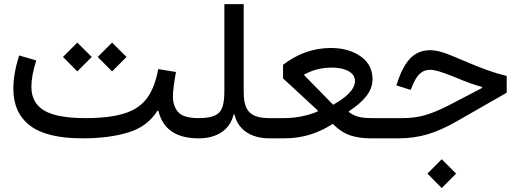

<svg xmlns="http://www.w3.org/2000/svg" viewBox="-20 -678 2548 941"><path d="M755.4 -339.4C745.1 -282.2 728 -236.3 703.6 -201.2C678.7 -165.5 642.6 -139.6 594.2 -123.5C545.9 -107.4 481 -99.1 399.4 -99.1C305.2 -99.1 237.3 -111.8 195.8 -136.7C154.3 -161.6 133.8 -200.2 133.8 -252.9C133.8 -288.6 141.6 -331.5 157.7 -381.8L73.7 -406.2C54.7 -346.2 45.4 -291.5 45.4 -243.2C45.4 -164.1 72.8 -104 127 -62.5C181.2 -21 266.6 0 384.3 0C471.7 0 546.9 -9.8 609.9 -29.3C672.4 -48.3 719.7 -84 751.5 -135.3H756.3C778.3 -41.5 847.7 0 953.6 0H954.1V-99.1H953.6C904.3 -99.1 870.6 -108.9 853.5 -128.4C836.4 -147.9 827.6 -173.3 827.6 -204.1C827.6 -237.8 834 -275.9 842.3 -325.2ZM358.9 -328.1 429.7 -398.9 358.9 -469.2 288.6 -398.9ZM529.3 -328.1 600.1 -398.9 529.3 -469.2 459 -398.9Z M1129.4 -116.2C1145.5 -45.9 1206.1 0 1300.3 0H1300.8V-99.1H1300.3C1193.4 -99.1 1174.3 -147.5 1174.3 -233.9V-657.7H1079.6V-229C1079.6 -200.2 1076.7 -175.8 1071.3 -156.7C1059.6 -117.7 1027.8 -99.1 954.1 -99.1C943.8 -99.1 938 -86.9 938 -49.8C938 -12.2 943.8 0 954.1 0C1047.4 0 1108.4 -45.4 1124.5 -116.2Z M1602.5 -442.9C1512.2 -442.9 1435.5 -412.6 1367.2 -360.4V-293.9L1537.1 -136.7V-131.8C1492.2 -112.8 1436.5 -99.1 1368.7 -99.1H1300.8C1290 -99.1 1284.7 -82.5 1284.7 -49.8C1284.7 -16.6 1290 0 1300.8 0H1373.5C1467.3 0 1543 -27.3 1610.8 -70.8C1640.6 -41.5 1670.4 -22.5 1699.2 -13.7C1728 -4.4 1760.7 0 1797.4 0H1879.4V-99.1H1809.6C1766.1 -99.1 1727.1 -100.6 1690.4 -128.4V-133.3C1758.8 -177.7 1805.7 -227.5 1805.7 -288.6C1805.7 -322.3 1796.4 -350.6 1777.8 -373.5C1740.2 -419.4 1675.3 -442.9 1602.5 -442.9ZM1607.9 -346.7C1662.1 -346.7 1719.7 -328.1 1719.7 -281.2C1719.7 -240.2 1678.7 -201.7 1612.8 -164.6L1470.2 -310.1V-312C1510.3 -335 1556.2 -346.7 1607.9 -346.7Z M2145 243.7 2215.3 172.9 2145 102.5 2074.7 172.9ZM2089.8 -432.1C2012.2 -432.1 1962.9 -384.3 1925.8 -269L1922.4 -259.8L1992.7 -237.3L1996.6 -246.6C2021.5 -311 2046.4 -335.9 2089.4 -335.9C2111.3 -335.9 2143.1 -326.2 2207 -300.8C2263.7 -276.9 2305.2 -261.7 2342.8 -252V-247.1L2182.1 -163.1C2086.9 -114.7 2030.8 -99.1 1952.1 -99.1H1879.4C1868.2 -99.1 1863.3 -85 1863.3 -49.8C1863.3 -14.2 1868.2 0 1879.4 0H1934.6C1984.4 0 2031.7 -6.8 2076.2 -20C2120.6 -33.2 2168.9 -54.7 2221.2 -85L2463.4 -223.6V-305.7C2432.6 -313 2401.9 -322.3 2370.6 -333.5C2338.9 -344.7 2300.8 -359.9 2256.3 -378.9C2210 -398.9 2175.3 -413.1 2151.4 -420.9C2127.4 -428.2 2106.9 -432.1 2089.8 -432.1Z"/></svg>

Font: Estedad Medium
Style: Regular
Weight: 500
Designer: Amin Abedi
Version: Version 7.3